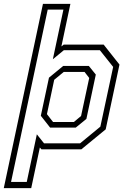

<svg xmlns="http://www.w3.org/2000/svg" viewBox="-68 -770 654 990"><path d="M-48.5 200 153.5 -750H295L248.5 -530.5L260.5 -540H466.5L548 -437L477 -103L351.5 0H145.5L137.5 -9.5L93 200ZM205.5 -141H313L350 -172L392 -368L368 -399H260.5L211.5 -358.5L174 -181.5ZM-11 168H70L122 -77.5L159 -31H345L449.5 -117L515.5 -425L447 -511H261L204.5 -464.5L259 -720.5H178ZM190.5 -112 142.5 -173 184.5 -369.5 258 -430H390L426 -385.5L377.5 -157L322.5 -112Z"/></svg>

Font: Tourney Thin Light
Style: Italic
Weight: 300
Italic angle: -12°
Version: Version 1.015